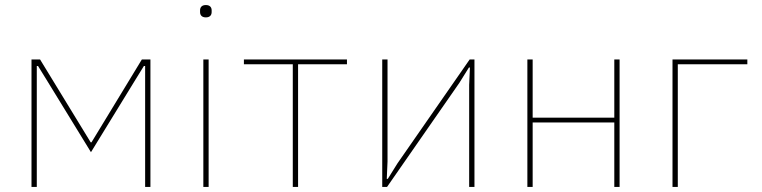

<svg xmlns="http://www.w3.org/2000/svg" viewBox="-20 -742 3026 762"><path d="M105 -506H139L340 -177H343L543 -506H577V0H556V-480H551L514 -420L341 -138L168 -420L131 -480H126V0H105Z M797 -673C780 -673 774 -683 774 -694V-701C774 -712 780 -722 797 -722C814 -722 820 -712 820 -701V-694C820 -683 814 -673 797 -673ZM787 -506H808V0H787Z M1142 -487H948V-506H1357V-487H1163V0H1142Z M1497 -506H1518V-101L1515 -32H1519L1557 -93L1844 -506H1863V0H1842V-405L1845 -474H1841L1803 -413L1516 0H1497Z M2073 -506H2094V-275H2418V-506H2439V0H2418V-256H2094V0H2073Z M2649 -506H2946V-487H2670V0H2649Z"/></svg>

Font: Plexus Sans Thin
Style: Regular
Weight: 250
Version: Version 2.001;PS 002.001;hotconv 1.0.70;makeotf.lib2.5.58329